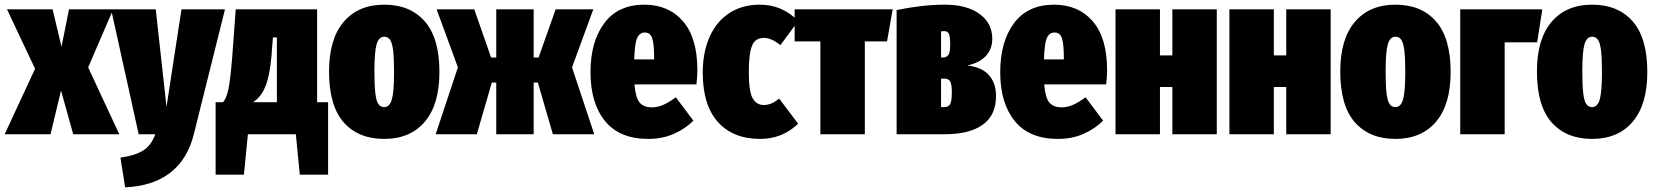

<svg xmlns="http://www.w3.org/2000/svg" viewBox="-40 -574 7078 821"><path d="M337 -286 470 0H273L221 -187L176 0H-20L110 -280L-10 -534H185L223 -374L255 -534H444Z M789 -1Q762 108 687.5 165Q613 222 495 227L475 100Q539 91 573 69Q607 47 624 0H553L435 -534H626L672 -117L736 -534H922Z M1363 -137V173H1242L1225 0H1020L1003 173H882V-137H914Q928 -153 936.5 -192Q945 -231 953 -331L968 -534H1316V-137ZM1144 -414H1127L1121 -336Q1114 -253 1095.5 -206Q1077 -159 1042 -137H1144Z M1839 -266Q1839 -127 1776.5 -53.5Q1714 20 1603 20Q1492 20 1429.5 -51Q1367 -122 1367 -268Q1367 -407 1429.5 -480.5Q1492 -554 1603 -554Q1714 -554 1776.5 -482.5Q1839 -411 1839 -266ZM1561 -268Q1561 -208 1565 -175Q1569 -142 1578 -129Q1587 -116 1603 -116Q1626 -116 1635.5 -148.5Q1645 -181 1645 -266Q1645 -326 1641 -358.5Q1637 -391 1628 -404Q1619 -417 1603 -417Q1580 -417 1570.5 -385Q1561 -353 1561 -268Z M2497 -534 2406 -286 2501 0H2324L2260 -221H2242V0H2082V-221H2063L1999 0H1823L1918 -286L1827 -534H1988L2060 -328H2082V-534H2242V-328H2263L2336 -534Z M2938 -213H2673Q2678 -155 2695.5 -135Q2713 -115 2747 -115Q2772 -115 2796 -125.5Q2820 -136 2850 -158L2925 -58Q2890 -23 2841 -1.5Q2792 20 2732 20Q2609 20 2547 -56.5Q2485 -133 2485 -265Q2485 -396 2544 -475Q2603 -554 2715 -554Q2819 -554 2880.5 -483Q2942 -412 2942 -274Q2942 -249 2938 -213ZM2757 -328Q2757 -385 2749 -410Q2741 -435 2717 -435Q2695 -435 2684.5 -411.5Q2674 -388 2672 -320H2757Z M3373 -484 3297 -381Q3259 -412 3226 -412Q3204 -412 3190 -400Q3176 -388 3169 -356Q3162 -324 3162 -263Q3162 -182 3178.5 -153.5Q3195 -125 3226 -125Q3242 -125 3257 -131Q3272 -137 3292 -152L3373 -45Q3305 20 3211 20Q3094 20 3029.5 -52.5Q2965 -125 2965 -263Q2965 -352 2995 -418Q3025 -484 3080 -519Q3135 -554 3209 -554Q3305 -554 3373 -484Z M3777 -534 3753 -397H3658V0H3468V-397H3358V-534Z M4219 -164Q4219 -81 4162 -40.5Q4105 0 4000 0H3794V-531Q3906 -554 4000 -554Q4094 -554 4148.5 -514.5Q4203 -475 4203 -408Q4203 -364 4175.5 -334.5Q4148 -305 4096 -294Q4158 -287 4188.5 -253Q4219 -219 4219 -164ZM3984 -440V-328H3992Q4007 -328 4015 -338.5Q4023 -349 4023 -383Q4023 -420 4017 -430.5Q4011 -441 3997 -441Q3990 -441 3984 -440ZM4030 -179Q4030 -214 4023 -226Q4016 -238 3996 -238H3984V-116H3998Q4015 -116 4022.5 -128Q4030 -140 4030 -179Z M4690 -213H4425Q4430 -155 4447.5 -135Q4465 -115 4499 -115Q4524 -115 4548 -125.5Q4572 -136 4602 -158L4677 -58Q4642 -23 4593 -1.5Q4544 20 4484 20Q4361 20 4299 -56.5Q4237 -133 4237 -265Q4237 -396 4296 -475Q4355 -554 4467 -554Q4571 -554 4632.5 -483Q4694 -412 4694 -274Q4694 -249 4690 -213ZM4509 -328Q4509 -385 4501 -410Q4493 -435 4469 -435Q4447 -435 4436.5 -411.5Q4426 -388 4424 -320H4509Z M4973 0V-202H4920V0H4730V-534H4920V-337H4973V-534H5163V0Z M5460 0V-202H5407V0H5217V-534H5407V-337H5460V-534H5650V0Z M6163 -266Q6163 -127 6100.5 -53.5Q6038 20 5927 20Q5816 20 5753.5 -51Q5691 -122 5691 -268Q5691 -407 5753.5 -480.5Q5816 -554 5927 -554Q6038 -554 6100.5 -482.5Q6163 -411 6163 -266ZM5885 -268Q5885 -208 5889 -175Q5893 -142 5902 -129Q5911 -116 5927 -116Q5950 -116 5959.5 -148.5Q5969 -181 5969 -266Q5969 -326 5965 -358.5Q5961 -391 5952 -404Q5943 -417 5927 -417Q5904 -417 5894.5 -385Q5885 -353 5885 -268Z M6394 0H6204V-534H6555L6533 -393H6394Z M7004 -266Q7004 -127 6941.5 -53.5Q6879 20 6768 20Q6657 20 6594.5 -51Q6532 -122 6532 -268Q6532 -407 6594.5 -480.5Q6657 -554 6768 -554Q6879 -554 6941.5 -482.5Q7004 -411 7004 -266ZM6726 -268Q6726 -208 6730 -175Q6734 -142 6743 -129Q6752 -116 6768 -116Q6791 -116 6800.5 -148.5Q6810 -181 6810 -266Q6810 -326 6806 -358.5Q6802 -391 6793 -404Q6784 -417 6768 -417Q6745 -417 6735.5 -385Q6726 -353 6726 -268Z"/></svg>

Font: Fira Sans Extra Condensed Black
Style: Regular
Weight: 900
Width: 1
Designer: Carrois Corporate & Edenspiekermann AG
Foundry: Carrois Corporate GbR & Edenspiekermann AG
Version: Version 4.203